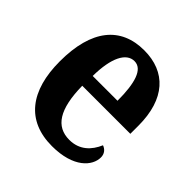

<svg xmlns="http://www.w3.org/2000/svg" viewBox="-152 -672 805 805"><g transform="rotate(45 250.5 -269.0)"><path d="M268 10C396 10 447 -52 447 -102C447 -124 434 -138 417 -144C397 -97 361 -60 301 -60C222 -60 181 -121 179 -259H464V-307C464 -465 386 -548 258 -548C119 -548 40 -453 40 -265C40 -91 117 10 268 10ZM328 -319H181C182 -428 213 -487 261 -487C309 -487 328 -423 328 -319Z"/></g></svg>

Font: Noto Serif Devanagari Condensed
Style: Bold
Weight: 700
Width: 3
Designer: Universal Thirst, Indian Type Foundry and the Monotype Design Team
Foundry: Monotype Imaging Inc.
Version: Version 2.004